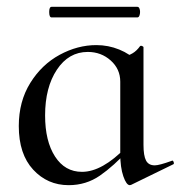

<svg xmlns="http://www.w3.org/2000/svg" viewBox="-20 -531 530 562"><path d="M35 -162Q35 -234 68.5 -288Q102 -342 154.5 -370.5Q207 -399 262 -399Q297 -399 329 -386Q361 -373 383 -350L332 -292Q332 -329 304 -354Q276 -379 237 -379Q181 -379 146.5 -327Q112 -275 112 -193Q112 -118 141 -73Q170 -28 220 -28Q279 -28 349 -100L357 -93Q313 -45 272.5 -17Q232 11 181 11Q119 11 77 -34.5Q35 -80 35 -162ZM332 -81V-360Q356 -368 368 -375Q380 -382 390 -396Q391 -397 393 -397Q395 -397 397.5 -395.5Q400 -394 400 -393V-107Q400 -75 407.5 -61Q415 -47 433 -47Q446 -47 482 -60L484 -61Q487 -61 488.5 -56Q490 -51 487 -50L364 10L360 11Q350 11 341 -15Q332 -41 332 -81ZM124 -496Q124 -511 131 -511H382Q386 -511 388 -506.5Q390 -502 390 -496Q390 -490 388 -485Q386 -480 382 -480H131Q124 -480 124 -496Z"/></svg>

Font: Cormorant Infant Medium
Style: Regular
Weight: 500
Designer: Christian Thalmann (Catharsis Fonts)
Foundry: Catharsis Fonts
Version: Version 4.000